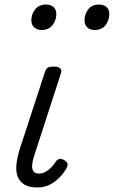

<svg xmlns="http://www.w3.org/2000/svg" viewBox="-20 -808 501 845"><path d="M144 17Q108 17 87 4Q66 -9 57.5 -32Q49 -55 52.5 -86Q56 -117 67 -152L177 -489Q182 -505 190 -510Q198 -515 218 -515Q236 -515 244.5 -507.5Q253 -500 249 -488L129 -118Q123 -99 121.5 -82Q120 -65 127 -54.5Q134 -44 151 -44Q167 -44 181 -52Q195 -60 206.5 -72.5Q218 -85 225 -96Q230 -104 239.5 -108Q249 -112 263 -103Q277 -95 277.5 -85.5Q278 -76 272 -66Q261 -47 242.5 -27.5Q224 -8 199.5 4.5Q175 17 144 17ZM162 -676Q144 -676 131 -687Q118 -698 118 -720Q118 -745 134.5 -766.5Q151 -788 183 -788Q202 -788 215 -777.5Q228 -767 228 -745Q228 -720 211.5 -698Q195 -676 162 -676ZM396 -676Q377 -676 364.5 -687Q352 -698 352 -720Q352 -745 368 -766.5Q384 -788 416 -788Q436 -788 448.5 -777.5Q461 -767 461 -745Q461 -720 445 -698Q429 -676 396 -676Z"/></svg>

Font: Playwrite RO Light
Style: Regular
Weight: 300
Version: Version 1.002